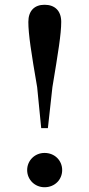

<svg xmlns="http://www.w3.org/2000/svg" viewBox="-20 -772 375 806"><path d="M167 14C210 14 241 -18 241 -58C241 -98 210 -130 167 -130C126 -130 94 -98 94 -58C94 -18 126 14 167 14ZM167 -752C125 -752 99 -727 99 -680C99 -629 111 -551 136 -406L153 -234H181L200 -406C224 -551 237 -629 237 -680C237 -727 210 -752 167 -752Z"/></svg>

Font: Noto Serif CJK JP SemiBold
Style: Regular
Weight: 600
Designer: Ryoko NISHIZUKA 西塚涼子 (kana & ideographs); Frank Grießhammer (Latin, Greek & Cyrillic); Wenlong ZHANG 张文龙 (bopomofo); San
Foundry: Adobe
Version: Version 2.001;hotconv 1.1.0;makeotfexe 2.6.0